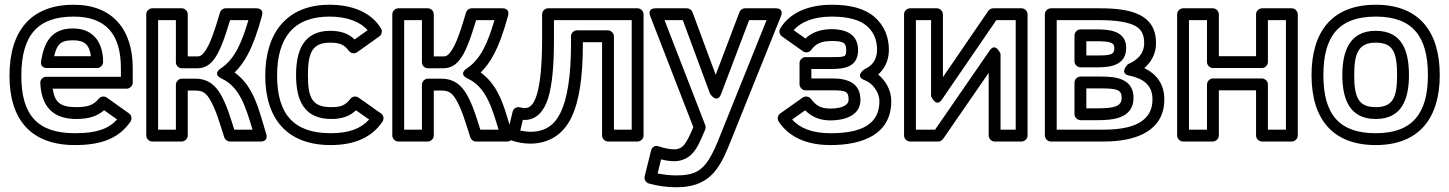

<svg xmlns="http://www.w3.org/2000/svg" viewBox="-20 -572 6114 810"><path d="M291 -502C426.5 -502 490 -427.4 490 -285V-248H175C161.9 -248 149.3 -237.5 150 -221.9C154.3 -125.5 200.7 -70 302 -70C350.9 -70 389.1 -80.3 419.2 -107L474 -68C437.4 -28.2 388.1 -10 296 -10C137.4 -10 70 -87.6 70 -252C70 -425.7 140.9 -502 291 -502ZM291 -552C113.1 -552 20 -444.9 20 -252C20 -67.5 110.6 40 296 40C408.9 40 481 11.6 530.4 -58.6C537.5 -68.6 536.1 -85.1 524.5 -93.4L430.5 -160.4C421 -167.1 405.2 -166.4 396.6 -155.7C376.2 -130.5 352.7 -120 302 -120C232.7 -120 210.8 -141.2 202.4 -198H515C525.7 -198 540 -207.9 540 -223V-285C540 -447.4 454.8 -552 291 -552ZM415 -310C415 -397.1 370.4 -452 288 -452C192.6 -452 165.7 -388.1 153.3 -314.1C152.1 -306.7 151.4 -285 178 -285H390C405.1 -285 415 -299.3 415 -310ZM363.5 -335H208.4C220.1 -382.8 233 -402 288 -402C336.1 -402 356.9 -384.2 363.5 -335Z M722 -487 722 -309C722 -294.8 734.5 -284 747 -284H813C869.9 -284 895.9 -336 915.1 -382.4C925.6 -407.7 937.8 -443.8 950.7 -487H1028C1001.7 -398.1 972.3 -323.5 912.2 -283.9C912.2 -283.9 872.5 -260.5 915.4 -240.4C990.3 -205.3 1015.6 -124.6 1045.3 -25H968.3C951.6 -78 936.8 -128.9 911.2 -173.4C891.5 -207.8 860.5 -240 805 -240H747C731.9 -240 722 -225.7 722 -215V-25H647V-487ZM772 -512C772 -524.5 761.2 -537 747 -537H622C611.3 -537 597 -527.1 597 -512V0C597 10.7 606.9 25 622 25H747C757.7 25 772 15.1 772 0V-190H805C838.3 -190 852 -176.2 867.8 -148.6C891.6 -107.2 906.8 -52.7 926.2 7.6C929.2 17 938.9 25 950 25H1079C1114.2 25 1103.5 -5.4 1102.9 -7.4C1073.2 -103.6 1053.3 -206.1 969.8 -266.3C989.7 -285.4 1008.4 -310.7 1024 -339.7C1046.7 -381.9 1066.8 -437 1085.2 -505.5C1093.8 -537.8 1064.1 -537 1061 -537H932C921.3 -537 911.1 -529.7 908 -519C892.8 -466.8 879.6 -427.4 868.9 -401.6C858.2 -375.8 847.3 -357.4 837.7 -346.5C829.2 -336.9 822.1 -334 813 -334H772Z M1378 -70C1422.4 -70 1456.1 -81.9 1481.8 -106.8L1537.2 -67.7C1503.7 -30.7 1454.4 -10 1375 -10C1218.9 -10 1149 -90.6 1149 -253C1149 -412.3 1218.2 -502 1370 -502C1444.3 -502 1499.8 -480 1531 -444.7L1476 -405.5C1450.1 -430.7 1417.4 -442 1373 -442C1260.1 -442 1229 -357.6 1229 -255C1229 -148.6 1262.8 -70 1378 -70ZM1378 -120C1298.2 -120 1279 -156.6 1279 -255C1279 -351.9 1298.6 -392 1373 -392C1417.2 -392 1434.3 -381 1451.9 -357.1C1458.9 -347.7 1474.8 -343.3 1486.5 -351.6L1580.5 -418.6C1590.9 -426 1594.1 -440.8 1587.4 -451.9C1546.5 -520 1465.7 -552 1370 -552C1187.9 -552 1099 -430.4 1099 -253C1099 -70.4 1191.6 40 1375 40C1477.3 40 1549.4 6.7 1593.7 -59C1601.2 -70.1 1598.4 -85.7 1587.4 -93.4L1492.4 -160.4C1482.6 -167.4 1466.8 -166.2 1458.3 -155.4C1437.6 -129 1421.7 -120 1378 -120Z M1760 -487 1760 -309C1760 -294.8 1772.5 -284 1785 -284H1851C1907.9 -284 1933.9 -336 1953.1 -382.4C1963.6 -407.7 1975.8 -443.8 1988.7 -487H2066C2039.7 -398.1 2010.3 -323.5 1950.2 -283.9C1950.2 -283.9 1910.5 -260.5 1953.4 -240.4C2028.3 -205.3 2053.6 -124.6 2083.3 -25H2006.3C1989.6 -78 1974.8 -128.9 1949.2 -173.4C1929.5 -207.8 1898.5 -240 1843 -240H1785C1769.9 -240 1760 -225.7 1760 -215V-25H1685V-487ZM1810 -512C1810 -524.5 1799.2 -537 1785 -537H1660C1649.3 -537 1635 -527.1 1635 -512V0C1635 10.7 1644.9 25 1660 25H1785C1795.7 25 1810 15.1 1810 0V-190H1843C1876.3 -190 1890 -176.2 1905.8 -148.6C1929.6 -107.2 1944.8 -52.7 1964.2 7.6C1967.2 17 1976.9 25 1988 25H2117C2152.2 25 2141.5 -5.4 2140.9 -7.4C2111.2 -103.6 2091.3 -206.1 2007.8 -266.3C2027.7 -285.4 2046.4 -310.7 2062 -339.7C2084.7 -381.9 2104.8 -437 2123.2 -505.5C2131.8 -537.8 2102.1 -537 2099 -537H1970C1959.3 -537 1949.1 -529.7 1946 -519C1930.8 -466.8 1917.6 -427.4 1906.9 -401.6C1896.2 -375.8 1885.3 -357.4 1875.7 -346.5C1867.2 -336.9 1860.1 -334 1851 -334H1810Z M2389 -419 2389 -387C2389 -251.4 2373 -154.2 2345 -97C2317.8 -41.3 2277.3 -16 2216 -16C2206.6 -16 2187.2 -18.6 2174.9 -21.2L2185.8 -66.3C2190.3 -66 2191.1 -66 2194 -66C2244.2 -66 2276.4 -104.9 2292.9 -159.2C2309.6 -214.1 2317 -295.5 2317 -406V-487H2645V-25H2570V-419C2570 -434.1 2555.7 -444 2545 -444H2414C2399.8 -444 2389 -431.5 2389 -419ZM2439 -394H2520V0C2520 10.7 2529.9 25 2545 25H2670C2680.7 25 2695 15.1 2695 0V-512C2695 -522.7 2685.1 -537 2670 -537H2292C2281.3 -537 2267 -527.1 2267 -512V-406C2267 -297.9 2259 -219.6 2245.1 -173.8C2231 -127.4 2213.2 -116 2194 -116C2188.8 -116 2181.8 -116.9 2173.4 -119.2C2159.2 -122.9 2145.8 -113.9 2142.7 -100.9L2120.7 -9.9C2118.3 0.1 2123.2 13.6 2134.7 18.8C2154.8 27.9 2190.6 34 2216 34C2294.7 34 2355.2 -4 2390 -75C2423.9 -144.5 2439 -248 2439 -387Z M2769 100.4C2790.6 105.8 2806.8 108 2825 108C2848.9 108 2871.4 100.3 2890 85.6C2910.6 69.3 2926.1 42.2 2942 4.9L2954.9 -25.1C2957.6 -31.2 2957.3 -39 2955.3 -44L2783.5 -487H2860.6L2975.6 -176.3C2975.6 -176.3 3005.2 -131 3022.4 -176.1L3140.3 -487H3214L3007.8 25.6C2990.4 68.2 2973.5 99.2 2958.9 117.4C2931.1 152.4 2900.8 168 2834 168C2807.2 168 2779.3 164.9 2754.3 159.7ZM2759.1 45.3C2739.8 38.8 2729.3 52.5 2726.7 63L2699.7 172C2696.6 184.7 2704.3 198.5 2717.3 202.1C2755.5 212.7 2794.4 218 2834 218C2966.9 218 3012.3 146.8 3054.2 44.4L3274.2 -502.7C3289.3 -540.2 3251 -537 3251 -537H3123C3113 -537 3103.3 -530.6 3099.6 -520.9L2999.3 -256.3L2901.4 -520.7C2897.9 -530.3 2888.4 -537 2878 -537H2747C2707 -537 2723.7 -503 2723.7 -503L2905 -35.5L2896 -14.9C2881.3 19.8 2867.1 40 2859 46.4C2848.9 54.3 2838.5 58 2825 58C2806.5 58 2784.5 54 2759.1 45.3Z M3610 -150C3610 -222.9 3555.1 -241 3492 -241H3403V-281H3487C3539.8 -281 3600 -287.6 3600 -361C3600 -430.4 3543.4 -449 3489 -449C3440.5 -449 3403.8 -434.7 3378 -409.5L3328.1 -444.8C3359.9 -480.8 3415 -502 3489 -502C3560.8 -502 3608.7 -487 3636.5 -462.7C3665.8 -437.1 3680 -405.2 3680 -362C3680 -319.1 3659.1 -294.1 3626.9 -279.9C3626.9 -279.9 3582.9 -249.6 3628.7 -233.4C3658.7 -222.8 3690 -184.8 3690 -145C3690 -47 3613.3 -10 3484 -10C3407.3 -10 3355.2 -30.9 3321.7 -67.6L3377 -106.6C3403 -80 3436.6 -64 3484 -64C3532.4 -64 3610 -79 3610 -150ZM3560 -150C3560 -130 3534.1 -114 3484 -114C3440.6 -114 3422.9 -127.1 3400.7 -155.4C3393.2 -164.9 3377.8 -168.3 3366.6 -160.4L3271.6 -93.4C3261 -86 3257.7 -70.5 3265.1 -59.2C3309.6 8.2 3385.6 40 3484 40C3617.8 40 3740 -4.4 3740 -145C3740 -191.2 3717.1 -230.8 3684.8 -257.8C3712.1 -281.8 3730 -317.5 3730 -362C3730 -417.5 3709.6 -465.2 3669.5 -500.3C3627.9 -536.6 3566.6 -552 3489 -552C3393.3 -552 3312.5 -520 3271.6 -451.9C3264.9 -440.8 3268 -426.1 3278.6 -418.6L3367.6 -355.6C3378.5 -347.8 3394.1 -350.3 3402.1 -361.1C3420.4 -385.8 3441.3 -399 3489 -399C3538.2 -399 3550 -391.2 3550 -361C3550 -331.5 3545.3 -331 3487 -331H3378C3367.3 -331 3353 -321.1 3353 -306V-216C3353 -205.3 3362.9 -191 3378 -191H3492C3551.2 -191 3560 -185 3560 -150Z M3924.9 -25H3844V-487H3908V-166C3908 -166 3929 -115.9 3953.6 -151.9L4183.2 -487H4265V-25H4201V-345C4201 -345 4180.2 -395.2 4155.4 -359.2ZM3938 25C3945.4 25 3953.8 21.1 3958.6 14.2L4151 -264.7V0C4151 10.7 4160.9 25 4176 25H4290C4300.7 25 4315 15.1 4315 0V-512C4315 -522.7 4305.1 -537 4290 -537H4170C4162.6 -537 4154.1 -533 4149.4 -526.1L3958 -246.7V-512C3958 -522.7 3948.1 -537 3933 -537H3819C3808.3 -537 3794 -527.1 3794 -512V0C3794 10.7 3803.9 25 3819 25Z M4742.8 -253.5C4803 -240.8 4842 -213.9 4842 -153C4842 -111.3 4827.2 -82.5 4796.1 -60.4C4765 -38.4 4712.5 -25 4637 -25H4438V-487H4621C4693.9 -487 4743.9 -477.1 4770.2 -462.2C4794.7 -448.4 4807 -427.3 4807 -390C4807 -344 4776.3 -317.1 4738.2 -301C4738.2 -301 4700 -262.6 4742.8 -253.5ZM4621 -537H4413C4402.3 -537 4388 -527.1 4388 -512V0C4388 10.7 4397.9 25 4413 25H4637C4778.6 25 4892 -22.8 4892 -153C4892 -219.4 4856.3 -261.6 4807.4 -284.8C4835.1 -308.4 4857 -343.3 4857 -390C4857 -510.2 4754.7 -537 4621 -537ZM4612 -288C4667.4 -288 4731 -298.1 4731 -370C4731 -444.1 4655.2 -448 4607 -448H4538C4522.9 -448 4513 -433.7 4513 -423V-313C4513 -297.9 4527.3 -288 4538 -288ZM4612 -338H4563V-398H4607C4665.9 -398 4681 -391.5 4681 -370C4681 -343.9 4671.3 -338 4612 -338ZM4611 -65C4671.7 -65 4762 -71.1 4762 -159C4762 -240.5 4687.2 -249 4627 -249H4538C4522.9 -249 4513 -234.7 4513 -224V-90C4513 -74.9 4527.3 -65 4538 -65ZM4611 -115H4563V-199H4627C4693.6 -199 4712 -192.6 4712 -159C4712 -123.9 4681.6 -115 4611 -115Z M5405 -25H5329V-216C5329 -231.1 5314.7 -241 5304 -241H5097C5081.9 -241 5072 -226.7 5072 -216V-25H4996V-487H5072V-310C5072 -294.9 5086.3 -285 5097 -285H5304C5319.1 -285 5329 -299.3 5329 -310V-487H5405ZM5430 25C5440.7 25 5455 15.1 5455 0V-512C5455 -522.7 5445.1 -537 5430 -537H5304C5293.3 -537 5279 -527.1 5279 -512V-335H5122V-512C5122 -522.7 5112.1 -537 5097 -537H4971C4960.3 -537 4946 -527.1 4946 -512V0C4946 10.7 4955.9 25 4971 25H5097C5107.7 25 5122 15.1 5122 0V-191H5279V0C5279 10.7 5288.9 25 5304 25Z M5784 -502C5940.2 -502 6004 -417.6 6004 -255C6004 -94.2 5939.4 -10 5784 -10C5633.6 -10 5563 -85 5563 -255C5563 -418.1 5626.8 -502 5784 -502ZM5784 -552C5597.4 -552 5513 -435.8 5513 -255C5513 -65 5606.4 40 5784 40C5968.7 40 6054 -76.2 6054 -255C6054 -435.2 5969.8 -552 5784 -552ZM5784 -70C5894.6 -70 5924 -154.6 5924 -255C5924 -356.3 5896.1 -442 5784 -442C5672.7 -442 5643 -354.9 5643 -255C5643 -154.6 5673 -70 5784 -70ZM5784 -120C5712.2 -120 5693 -159.7 5693 -255C5693 -350.4 5712.7 -392 5784 -392C5856.1 -392 5874 -352.4 5874 -255C5874 -159.3 5855.1 -120 5784 -120Z"/></svg>

Font: Fog Sans
Style: Outline
Weight: 700
Foundry: Intel Corporation
Version: Version 1.00